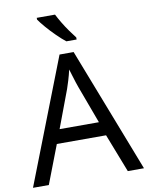

<svg xmlns="http://www.w3.org/2000/svg" viewBox="-100 -1015 840 1087"><g transform="rotate(-10 319.5 -472.0)"><path d="M545 0 459 -221H176L91 0H0L279 -717H360L638 0ZM352 -517Q349 -525 342 -546Q335 -567 328.5 -589.5Q322 -612 318 -624Q311 -593 302 -563.5Q293 -534 287 -517L206 -301H432ZM293 -944Q304 -922 320.5 -894.5Q337 -867 355.5 -841Q374 -815 389 -796V-784H330Q307 -802 278 -830.5Q249 -859 224.5 -887.5Q200 -916 188 -934V-944Z"/></g></svg>

Font: Noto Sans Marchen
Style: Regular
Weight: 400
Designer: Monotype Design Team
Foundry: Monotype Imaging Inc.
Version: Version 2.003; ttfautohint (v1.8.4.7-5d5b)